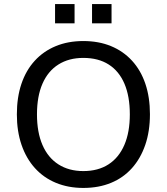

<svg xmlns="http://www.w3.org/2000/svg" viewBox="-20 -916 821 945"><path d="M390 9Q316 9 255.5 -16Q195 -41 152 -88.5Q109 -136 86 -203Q63 -270 63 -353Q63 -437 85.5 -503.5Q108 -570 151 -617Q194 -664 254.5 -689Q315 -714 390 -714Q466 -714 526.5 -689Q587 -664 630 -617Q673 -570 695.5 -503.5Q718 -437 718 -354Q718 -270 695 -203Q672 -136 629.5 -88.5Q587 -41 526.5 -16Q466 9 390 9ZM390 -74Q463 -74 514 -107Q565 -140 592 -202.5Q619 -265 619 -353Q619 -442 592.5 -504Q566 -566 515 -598.5Q464 -631 390 -631Q319 -631 267.5 -598.5Q216 -566 189 -504Q162 -442 162 -353Q162 -265 189 -202.5Q216 -140 267.5 -107Q319 -74 390 -74ZM433 -801V-896H529V-801ZM251 -801V-896H347V-801Z"/></svg>

Font: Nunito Sans 12pt ExtraLight 11pt Medium
Style: Regular
Weight: 500
Version: Version 3.101;gftools[0.9.27]